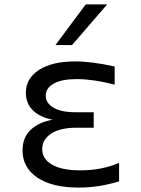

<svg xmlns="http://www.w3.org/2000/svg" viewBox="-20 -838 640 869"><path d="M368 -818H465L306 -634H231ZM337 11Q215 11 148.5 -34.5Q82 -80 82 -157Q82 -215 118.5 -250Q155 -285 218 -296Q159 -308 128 -339.5Q97 -371 97 -418Q97 -483 156.5 -521.5Q216 -560 319 -560Q396 -560 499 -537V-455Q448 -468 405.5 -474Q363 -480 328 -480Q259 -480 223 -459.5Q187 -439 187 -405Q187 -372 221.5 -351Q256 -330 323 -330H404V-260H326Q253 -260 212 -233.5Q171 -207 171 -163Q171 -119 215 -93Q259 -67 344 -67Q441 -67 519 -101V-17Q472 -3 427.5 4Q383 11 337 11Z"/></svg>

Font: PlemolJP35 Console
Style: Regular
Weight: 400
Version: v2.0.3; ttfautohint (v1.8.4.7-5d5b-dirty) -l 6 -r 45 -G 200 